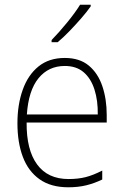

<svg xmlns="http://www.w3.org/2000/svg" viewBox="-20 -785 527 815"><path d="M255 -539Q318 -539 357 -506.5Q396 -474 414.5 -419Q433 -364 433 -297V-265H93Q92 -149 137.5 -87Q183 -25 271 -25Q311 -25 343 -33Q375 -41 414 -61V-23Q381 -7 346.5 1.5Q312 10 270 10Q196 10 148 -24Q100 -58 77 -119Q54 -180 54 -262Q54 -341 76.5 -404Q99 -467 143.5 -503Q188 -539 255 -539ZM255 -505Q186 -505 143.5 -453Q101 -401 94 -299H395Q396 -358 381 -405Q366 -452 335 -478.5Q304 -505 255 -505ZM365 -758Q349 -735 325 -707.5Q301 -680 275 -653Q249 -626 225 -606H199V-615Q231 -648 265 -689.5Q299 -731 320 -765H365Z"/></svg>

Font: Noto Sans Tamil SemiCondensed ExtraLight
Style: Regular
Weight: 200
Width: 4
Designer: Jelle Bosma - Monotype Design Team
Foundry: Monotype Imaging Inc.
Version: Version 2.004; ttfautohint (v1.8.4.7-5d5b)